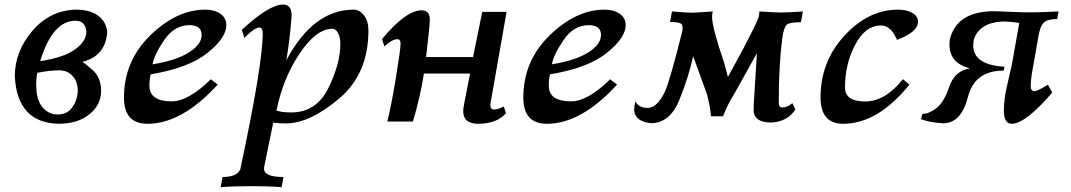

<svg xmlns="http://www.w3.org/2000/svg" viewBox="-20 -524 4619 828"><path d="M231.9 9.8Q53.7 4.9 43.9 -195.3Q43.9 -302.2 119.6 -390.9Q195.3 -479.5 307.1 -482.4Q367.2 -482.4 402.6 -456.8Q438 -431.2 442.4 -385.3Q435.1 -282.2 335.4 -257.3Q337.4 -257.3 376.7 -224.4Q416 -191.4 416 -131.8Q416 -71.3 365.2 -30.8Q314.5 9.8 231.9 9.8ZM153.3 -260.3Q254.4 -275.4 303.5 -310.8Q352.5 -346.2 352.5 -387.7Q348.1 -434.6 305.7 -434.6Q206.5 -434.6 153.3 -260.3ZM228.5 -30.3Q270.5 -30.3 292.2 -62Q314 -93.8 315.4 -132.3Q315.4 -172.9 292.7 -196.8Q270 -220.7 235.8 -220.7Q194.3 -220.7 141.1 -210Q136.2 -187.5 136.2 -157.2Q136.2 -93.8 162.8 -62Q189.5 -30.3 228.5 -30.3Z M616.7 9.8Q514.6 9.8 514.6 -103Q514.6 -261.2 628.4 -371.8Q742.2 -482.4 865.2 -482.4Q904.8 -482.4 930.4 -464.6Q956.1 -446.8 956.1 -415.5Q956.1 -361.3 874.8 -295.9Q793.5 -230.5 630.4 -203.6Q624.5 -188.5 624.5 -154.3Q624.5 -86.9 720.7 -86.9Q792 -86.9 889.2 -182.1L918.9 -159.2Q764.2 9.8 616.7 9.8ZM637.7 -246.6Q738.3 -262.7 793.9 -297.4Q849.6 -332 849.6 -373Q849.6 -415.5 796.9 -415.5Q732.4 -415.5 689.2 -352.8Q646 -290 637.7 -246.6Z M1235.8 -39.1Q1344.2 -39.1 1396 -144Q1447.8 -249 1447.8 -335.9Q1447.8 -361.8 1438.2 -380.9Q1428.7 -399.9 1413.1 -399.9Q1343.3 -399.9 1271.5 -292.2Q1199.7 -184.6 1172.4 -47.4Q1194.8 -39.1 1235.8 -39.1ZM1194.3 283.2Q1144.5 278.8 1066.9 278.8Q983.9 278.8 931.6 283.2L939.9 239.3Q1002 239.3 1016.1 206.5Q1110.8 -235.8 1113.3 -377.4Q1113.3 -405.3 1098.6 -405.3Q1078.1 -405.3 1033.7 -360.8L1022.9 -395Q1140.1 -504.4 1201.2 -504.4Q1237.8 -504.4 1237.8 -456.5Q1230 -353.5 1214.8 -264.2Q1331.5 -482.4 1504.9 -482.4Q1531.2 -482.4 1550 -457.5Q1568.8 -432.6 1568.8 -392.6Q1568.8 -206.1 1443.4 -99.6Q1317.9 6.8 1215.3 8.3Q1189 8.3 1158.2 5.4L1119.1 196.3L1118.7 203.6Q1118.7 239.3 1202.6 239.3Z M2041.5 9.8Q1977.5 9.3 1977.5 -45.4Q1977.5 -54.7 1981.9 -77.6L2007.3 -207H1808.1Q1793 -108.4 1760.7 0H1650.4Q1668.9 -75.2 1688.2 -194.3Q1707.5 -313.5 1707.5 -335.9Q1707.5 -355 1693.4 -355Q1670.9 -355 1637.7 -323.7L1627.4 -355.5Q1730.5 -479.5 1798.3 -479.5Q1833.5 -479.5 1833.5 -439Q1833.5 -412.6 1817.4 -277.8H2020L2059.6 -472.7H2164.6L2095.2 -77.6L2094.7 -69.8Q2094.7 -51.8 2111.3 -51.8Q2126 -51.8 2152.8 -64.5L2162.1 -35.6Q2122.1 9.8 2041.5 9.8Z M2338.9 9.8Q2236.8 9.8 2236.8 -103Q2236.8 -261.2 2350.6 -371.8Q2464.4 -482.4 2587.4 -482.4Q2627 -482.4 2652.6 -464.6Q2678.2 -446.8 2678.2 -415.5Q2678.2 -361.3 2596.9 -295.9Q2515.6 -230.5 2352.5 -203.6Q2346.7 -188.5 2346.7 -154.3Q2346.7 -86.9 2442.9 -86.9Q2514.2 -86.9 2611.3 -182.1L2641.1 -159.2Q2486.3 9.8 2338.9 9.8ZM2359.9 -246.6Q2460.4 -262.7 2516.1 -297.4Q2571.8 -332 2571.8 -373Q2571.8 -415.5 2519 -415.5Q2454.6 -415.5 2411.4 -352.8Q2368.2 -290 2359.9 -246.6Z M2786.6 7.3Q2720.2 0 2714.8 -46.9Q2714.8 -66.4 2720.2 -86.9Q2734.4 -58.6 2774.4 -58.6Q2814 -58.6 2848.1 -130.4Q2868.2 -173.3 2922.4 -389.6Q2923.8 -397.5 2923.8 -403.3Q2923.8 -417 2917 -421.9Q2907.2 -429.2 2869.6 -429.2L2877.9 -474.6Q2942.9 -469.2 2962.4 -469.2Q2973.6 -469.2 3053.7 -474.6L3051.3 -460.4L3050.8 -451.2Q3050.8 -405.8 3103 -252.4L3119.1 -191.9L3189 -320.8Q3240.2 -418.5 3250 -445.8Q3253.9 -453.6 3254.9 -474.6Q3319.8 -470.2 3349.6 -470.2Q3379.9 -470.2 3442.4 -474.6L3434.1 -428.2Q3383.3 -428.2 3371.6 -416.5Q3359.9 -404.8 3353.5 -357.9Q3338.4 -243.7 3338.4 -80.6Q3338.4 -60.5 3354 -60.5Q3375.5 -60.5 3397 -79.1L3410.2 -51.8Q3375.5 1 3306.2 4.4Q3236.8 4.4 3230.5 -40.5L3230 -49.3L3230.5 -73.2L3244.1 -294.4L3150.4 -126Q3118.7 -76.2 3098.1 -22.5H3045.9Q3044.9 -54.2 3029.3 -116.2L2969.2 -281.7Q2949.7 -191.4 2909.2 -92Q2868.7 7.3 2786.6 7.3Z M3616.2 9.8Q3518.6 9.8 3518.6 -104Q3518.6 -258.3 3621.8 -370.4Q3725.1 -482.4 3852.5 -482.4Q3890.6 -482.4 3914.8 -468Q3939 -453.6 3939 -430.7Q3939 -385.7 3848.1 -352.1Q3822.8 -414.1 3779.3 -414.1Q3711.4 -414.1 3667.7 -330.8Q3624 -247.6 3624 -146.5Q3624 -86.4 3711.4 -86.4Q3796.9 -86.4 3874 -182.6L3901.9 -159.2Q3765.6 9.8 3616.2 9.8Z M4343.3 9.8Q4309.1 9.8 4309.1 -46.9Q4309.1 -96.7 4323.7 -158.2Q4338.4 -219.7 4343.8 -246.1L4375.5 -424.8Q4339.4 -431.2 4301.8 -431.2Q4203.6 -425.8 4179.7 -353.5Q4177.2 -339.8 4177.2 -327.6Q4177.2 -244.1 4312 -236.3L4308.6 -219.7Q4183.1 -219.7 4154.3 -106Q4125.5 7.8 4046.9 7.8Q3985.8 3.9 3952.1 -10.3L3957.5 -32.7Q3985.8 -32.7 4018.3 -57.6Q4050.8 -82.5 4074 -150.6Q4097.2 -218.8 4162.6 -229Q4074.7 -252 4074.7 -331.1Q4074.7 -341.8 4076.2 -353.5Q4104 -470.7 4255.9 -475.6Q4280.8 -475.6 4334 -473.1Q4387.2 -470.7 4418.5 -470.7Q4465.8 -470.7 4544.9 -474.6L4539.1 -441.9Q4497.1 -441.9 4481.4 -426.5Q4465.8 -411.1 4459 -371.1L4429.7 -205.6Q4424.8 -172.4 4424.8 -151.4Q4424.8 -131.3 4442.4 -131.3Q4455.1 -131.3 4499 -158.7L4518.1 -125Q4401.9 9.8 4343.3 9.8Z"/></svg>

Font: Kelvinch
Style: Bold Italic
Weight: 700
Italic angle: -10°
Designer: Paul James Miller
Foundry: High-Logic / Made with FontCreator
Version: Version 3.30 September 23, 2016